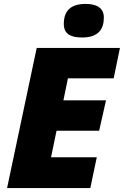

<svg xmlns="http://www.w3.org/2000/svg" viewBox="-20 -958 631 978"><path d="M398 -767C481 -767 509 -809 509 -869C509 -925 461 -938 416 -938C346 -938 305 -908 305 -836C305 -782 345 -767 398 -767ZM16 0H440L473 -157H240L268 -292H485L520 -447H303L326 -559H559L591 -714H167Z"/></svg>

Font: Noto Sans Black
Style: Italic
Weight: 900
Italic angle: -12°
Designer: Monotype Design Team
Foundry: Monotype Imaging Inc.
Version: Version 2.013